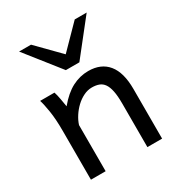

<svg xmlns="http://www.w3.org/2000/svg" viewBox="-184 -901 947 1021"><g transform="rotate(-30 289.5 -390.5)"><path d="M351.6 -507.8Q429.7 -507.8 471.2 -456.8Q512.7 -405.8 512.7 -305.2V0H422.4V-268.6Q422.4 -314.5 416.3 -344.2Q410.2 -374 398.2 -391.4Q386.2 -408.7 367.9 -415.5Q349.6 -422.4 324.7 -422.4Q298.3 -422.4 273.2 -409.9Q248 -397.5 227.1 -377.7Q206.1 -357.9 189.9 -333Q173.8 -308.1 166 -283.2V0H75.7V-300.3Q75.7 -372.6 67.6 -422.6Q59.6 -472.7 51.3 -498H139.2Q142.1 -490.2 145 -477.8Q147.9 -465.3 150.4 -451.7Q152.8 -438 155 -424.8Q157.2 -411.6 158.7 -402.8Q205.1 -458.5 252.4 -483.2Q299.8 -507.8 351.6 -507.8ZM158.7 -781.2 293 -644.5 427.2 -781.2H500.5L334.5 -571.3H251.5L85.4 -781.2Z"/></g></svg>

Font: Andika DR AuSIL
Style: Regular
Weight: 400
Designer: Annie Olsen & Victor Gaultney
Foundry: SIL International
Version: Version 0.003